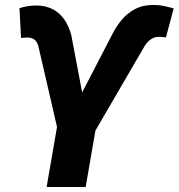

<svg xmlns="http://www.w3.org/2000/svg" viewBox="-20 -746 713 766"><path d="M381.3 -344.2 321.8 0H166L225.6 -344.2ZM294.4 -351.6 424.3 -602.1Q441.4 -637.7 465.1 -666.3Q488.8 -694.8 521 -710.9Q553.2 -727.1 595.7 -726.1Q615.7 -726.1 634.8 -721.9Q653.8 -717.8 672.9 -712.4L642.1 -596.7Q635.3 -597.7 628.2 -598.4Q621.1 -599.1 614.3 -599.1Q601.1 -599.1 590.8 -594.2Q580.6 -589.4 572 -581.3Q563.5 -573.2 557.1 -562.5L357.9 -220.2H257.3ZM264.6 -605 315.9 -334 306.6 -220.2H211.9L132.8 -563Q129.9 -572.8 124.8 -580.1Q119.6 -587.4 111.8 -591.6Q104 -595.7 93.3 -596.2Q85.9 -596.7 78.4 -595.9Q70.8 -595.2 64 -594.7L57.6 -713.4Q74.2 -718.8 91.3 -721.4Q108.4 -724.1 125.5 -724.1Q163.6 -723.6 191.4 -708.7Q219.2 -693.8 237.3 -667.2Q255.4 -640.6 264.6 -605Z"/></svg>

Font: Roboto ExtraBold
Style: Italic
Weight: 800
Designer: Christian Robertson
Foundry: Google
Version: Version 3.009; 2024